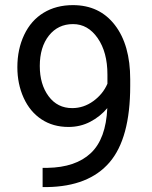

<svg xmlns="http://www.w3.org/2000/svg" viewBox="-20 -741 602 761"><path d="M405.3 -312.5Q377 -278.8 337.6 -258.3Q298.3 -237.8 251.5 -237.8Q189.9 -237.8 144.3 -268.1Q98.6 -298.3 73.7 -353.3Q48.8 -408.2 48.8 -474.6Q48.8 -545.9 75.9 -603Q103 -660.2 152.8 -690.4Q202.6 -720.7 269 -720.7Q374.5 -720.7 435.3 -641.8Q496.1 -563 496.1 -426.8V-400.4Q496.1 -192.9 414.1 -97.4Q332 -2 166.5 0.5H148.9V-75.7H168Q279.8 -77.6 339.8 -134Q399.9 -190.4 405.3 -312.5ZM266.1 -312.5Q311.5 -312.5 349.9 -340.3Q388.2 -368.2 405.8 -409.2V-445.3Q405.8 -534.2 367.2 -589.8Q328.6 -645.5 269.5 -645.5Q210 -645.5 173.8 -599.9Q137.7 -554.2 137.7 -479.5Q137.7 -406.7 172.6 -359.6Q207.5 -312.5 266.1 -312.5Z"/></svg>

Font: APIMedia Roboto
Style: Regular
Weight: 400
Designer: Google
Version: Version 2.137; 2017